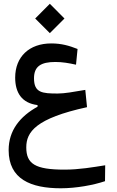

<svg xmlns="http://www.w3.org/2000/svg" viewBox="-20 -699 626 1031"><path d="M306.6 312C389.2 312 481.9 294.9 543.9 273.9L544.9 188.5C480 198.7 405.8 211.9 326.2 211.9C168.5 211.9 121.1 180.7 121.1 92.3C121.1 9.3 172.4 -63.5 447.3 -123.5L438 -216.3C373 -205.1 325.7 -196.8 290 -196.8C206.5 -196.8 162.6 -200.7 162.6 -278.8C162.6 -342.8 200.2 -366.2 276.9 -366.2C314.9 -366.2 348.6 -360.4 388.2 -351.6L396.5 -436C351.6 -453.6 310.5 -465.8 255.4 -465.8C136.7 -465.8 61.5 -394 61.5 -282.2C61.5 -201.2 97.2 -145 181.6 -134.8V-126C87.4 -74.2 26.4 1.5 26.4 106.9C26.4 263.2 145.5 312 306.6 312ZM247.6 -521 326.2 -599.6 247.6 -678.7 168.9 -599.6Z"/></svg>

Font: Cascadia Code PL
Style: Regular
Weight: 400
Monospace: yes
Designer: Aaron Bell
Foundry: Saja Typeworks
Version: Version 2404.023